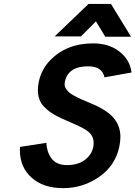

<svg xmlns="http://www.w3.org/2000/svg" viewBox="-20 -951 695 985"><path d="M516.1 -554.2Q503.9 -610.8 432.6 -610.8Q329.6 -610.8 313 -532.2Q311.5 -526.4 311.5 -515.4Q311.5 -504.4 323.2 -489.3Q335 -474.1 356 -462.4Q377 -450.7 397.2 -441.7Q417.5 -432.6 443.4 -421.9Q529.3 -386.7 563.5 -345.5Q597.7 -304.2 597.7 -248.5Q597.7 -225.1 591.8 -197.3Q571.3 -101.1 488.5 -43.5Q405.8 14.2 304 14.2Q202.1 14.2 142.1 -39.6Q82 -93.3 82 -181.6Q82 -191.9 82.5 -197.3L217.8 -218.3Q219.7 -171.9 243.2 -139.6Q268.6 -104 323.7 -104Q378.9 -104 414.1 -129.9Q460.4 -164.1 460.4 -218.8Q460.4 -260.3 418.9 -285.6Q391.1 -302.7 342.8 -323Q294.4 -343.3 272.9 -354.7Q251.5 -366.2 236.3 -377Q221.2 -387.7 205.6 -403.8Q174.3 -436 174.3 -489.3Q174.3 -509.8 179.2 -532.2Q192.9 -595.7 237.3 -641.6Q321.3 -728.5 457.5 -728.5Q539.6 -728.5 593.3 -686Q647 -643.6 654.8 -579.1ZM652.3 -762.7H520L472.2 -841.3L395.5 -764.2H260.3L434.1 -930.7H549.3Z"/></svg>

Font: Tuffy
Style: BoldItalic
Weight: 700
Italic angle: -12°
Designer: Thatcher Ulrich, Karoly Barta, Michael Everson
Version: Version 001.271